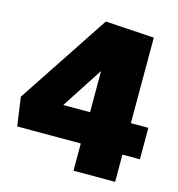

<svg xmlns="http://www.w3.org/2000/svg" viewBox="-108 -819 848 913"><g transform="rotate(15 316.5 -362.5)"><path d="M541 -289H627V-134H541V0H336V-134H23L3 -275L301 -725L541 -710ZM340 -289V-492L208 -289Z"/></g></svg>

Font: Bitter Pro Black
Style: Regular
Weight: 900
Designer: Sol Matas, and Bitter project Authors
Foundry: Sol Matas
Version: Version 1.010